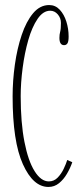

<svg xmlns="http://www.w3.org/2000/svg" viewBox="-20 -731 322 761"><path d="M172 10Q111.5 10 70.8 -80Q30 -170 30 -349Q30 -411.5 39 -475.2Q48 -539 66 -592.5Q84 -646 111.2 -678.5Q138.5 -711 175 -711Q199.5 -711 216.8 -692.5Q234 -674 243 -645.5Q252 -617 252 -586.5Q252 -566 247.2 -559Q242.5 -552 234 -552Q215.5 -552 215.5 -581Q215.5 -594.5 218.5 -605.2Q221.5 -616 221.5 -640Q221.5 -659.5 209 -674Q196.5 -688.5 179 -688.5Q151 -688.5 129 -656.2Q107 -624 92.2 -572.5Q77.5 -521 69.8 -462Q62 -403 62 -350Q62 -245 76.8 -169.2Q91.5 -93.5 117 -52.8Q142.5 -12 173.5 -12Q194 -12 208.5 -27Q223 -42 232.5 -62Q242 -82 246.5 -97L266.5 -88Q258.5 -64.5 245.2 -42Q232 -19.5 213.8 -4.8Q195.5 10 172 10Z"/></svg>

Font: Imbue 50pt Thin
Style: Regular
Weight: 100
Designer: Tyler Finck
Foundry: Etcetera Type Company
Version: Version 1.102; ttfautohint (v1.8.3)